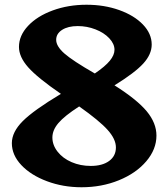

<svg xmlns="http://www.w3.org/2000/svg" viewBox="-20 -785 710 810"><path d="M30 -181Q30 -228 76 -274Q122 -320 237 -389Q138 -457 99 -501Q60 -545 60 -587Q60 -635 98.5 -676Q137 -717 202.5 -741Q268 -765 345 -765Q420 -765 483 -742.5Q546 -720 583 -681.5Q620 -643 620 -597Q620 -556 584.5 -517Q549 -478 463 -425Q558 -365 599 -315.5Q640 -266 640 -213Q640 -155 597 -104.5Q554 -54 481.5 -24.5Q409 5 324 5Q246 5 178 -20.5Q110 -46 70 -88.5Q30 -131 30 -181ZM469 -163Q469 -198 434 -237Q399 -276 314 -336Q252 -296 226.5 -266Q201 -236 201 -205Q201 -173 223 -145Q245 -117 282 -101Q319 -85 363 -85Q412 -85 440.5 -106Q469 -127 469 -163ZM380 -475Q424 -505 443.5 -529Q463 -553 463 -575Q463 -600 441 -623.5Q419 -647 383 -661Q347 -675 308 -675Q267 -675 242 -659Q217 -643 217 -617Q217 -590 251.5 -559.5Q286 -529 380 -475Z"/></svg>

Font: Otomanopee One
Style: Regular
Weight: 400
Designer: Das Ende der Wildnis
Foundry: Gutenberg Labo
Version: Version 3.005